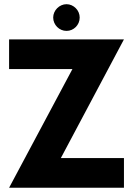

<svg xmlns="http://www.w3.org/2000/svg" viewBox="-20 -886 627 906"><path d="M564.9 0H22.9L321.8 -560.1H22.9V-700.2H564.9L267.1 -140.1H564.9ZM356 -803.2Q356 -790 351.1 -778.6Q346.2 -767.1 337.6 -758.5Q329.1 -750 317.9 -745.1Q306.6 -740.2 293.9 -740.2Q281.2 -740.2 269.8 -745.1Q258.3 -750 249.8 -758.5Q241.2 -767.1 236.1 -778.6Q231 -790 231 -803.2Q231 -815.9 236.1 -827.4Q241.2 -838.9 249.8 -847.4Q258.3 -856 269.8 -861.1Q281.2 -866.2 293.9 -866.2Q306.6 -866.2 317.9 -861.1Q329.1 -856 337.6 -847.4Q346.2 -838.9 351.1 -827.4Q356 -815.9 356 -803.2Z"/></svg>

Font: Righteous
Style: Regular
Weight: 400
Version: Version 1.000